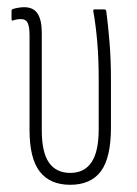

<svg xmlns="http://www.w3.org/2000/svg" viewBox="-20 -507 380 533"><path d="M175 6Q119 6 90.5 -30.5Q62 -67 62 -146V-409Q62 -432 57 -443Q52 -454 38 -454Q32 -454 26.5 -453Q21 -452 16 -450Q12 -449 12 -454V-476Q12 -481 16 -482Q22 -484 30.5 -485.5Q39 -487 47 -487Q73 -487 84.5 -469Q96 -451 96 -416V-145Q96 -84 116 -55.5Q136 -27 175 -27Q214 -27 234 -56.5Q254 -86 254 -149V-287Q254 -343 250 -390Q246 -437 239 -476Q238 -481 243 -481H269Q274 -481 275 -476Q280 -439 284 -390.5Q288 -342 288 -287V-153Q288 -69 260 -31.5Q232 6 175 6Z"/></svg>

Font: Sofia Sans Extra Condensed ExtraLight
Style: Regular
Weight: 250
Designer: Botio Nikoltchev, Ani Petrova
Foundry: lettersoup
Version: Version 4.101